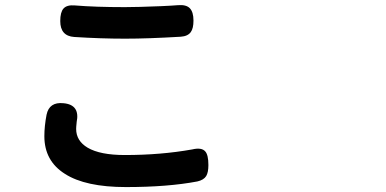

<svg xmlns="http://www.w3.org/2000/svg" viewBox="-20 -717 1540 767"><path d="M483.4 30.3Q321.3 30.3 239.3 -22.5Q157.2 -74.2 157.2 -172.9Q157.2 -212.9 166 -258.8Q176.8 -310.5 233.4 -304.7Q300.8 -298.8 286.1 -228.5V-226.6Q284.2 -210 284.2 -202.1Q284.2 -154.3 330.1 -127Q379.9 -97.7 478.5 -97.7Q623 -97.7 748 -120.1Q785.2 -128.9 799.8 -112.3Q812.5 -98.6 812.5 -57.6Q812.5 -28.3 803.7 -13.7Q793.9 2 768.6 7.8Q650.4 30.3 483.4 30.3ZM479.5 -562.5Q382.8 -562.5 276.4 -569.3Q220.7 -573.2 220.7 -632.8Q220.7 -668 233.4 -682.6Q247.1 -698.2 279.3 -695.3Q361.3 -688.5 478.5 -688.5Q528.3 -688.5 624 -692.4Q667 -694.3 690.4 -696.3Q723.6 -699.2 738.3 -684.1Q752.9 -668.9 752.9 -634.8Q752.9 -603.5 742.2 -588.9Q730.5 -572.3 702.1 -570.3Q571.3 -562.5 479.5 -562.5Z"/></svg>

Font: Bpmf GenSen Rounded B
Style: B
Weight: 700
Foundry: But Ko
Version: Version 1.320